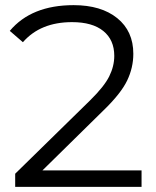

<svg xmlns="http://www.w3.org/2000/svg" viewBox="-20 -726 608 746"><path d="M145 -64H530V0H39V-51L330 -336Q385 -390 404.5 -429.5Q424 -469 424 -509Q424 -571 381.5 -605.5Q339 -640 260 -640Q137 -640 69 -562L18 -606Q102 -706 266 -706Q373 -706 435.5 -655.5Q498 -605 498 -517Q498 -463 474 -413Q450 -363 383 -298Z"/></svg>

Font: mBank
Style: Regular
Weight: 400
Designer: Julieta Ulanovsky
Foundry: Julieta Ulanovsky
Version: Version 7.200;PS 007.200;hotconv 1.0.88;makeotf.lib2.5.64775